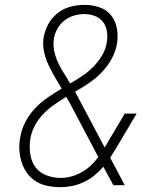

<svg xmlns="http://www.w3.org/2000/svg" viewBox="-20 -763 640 791"><path d="M230 8Q203 8 177 3Q151 -2 129.5 -15Q108 -28 93 -48Q78 -68 70 -92Q62 -116 60 -142.5Q58 -169 63 -195Q68 -228 83.5 -258.5Q99 -289 123 -315Q147 -341 175.5 -360.5Q204 -380 234 -398Q220 -422 205.5 -446.5Q191 -471 179 -497Q167 -523 161 -552Q155 -581 160 -611Q164 -630 171.5 -648Q179 -666 191 -682Q203 -698 219.5 -710.5Q236 -723 254 -730Q272 -737 291 -740Q310 -743 329 -743Q360 -743 389.5 -733Q419 -723 437.5 -700Q456 -677 461.5 -646Q467 -615 462 -584Q457 -552 440.5 -521.5Q424 -491 400 -466Q376 -441 347.5 -421.5Q319 -402 289 -385Q294 -377 298.5 -368.5Q303 -360 307 -352L411 -156Q413 -158 414.5 -161Q416 -164 418 -167L494 -295H543L455 -147Q450 -139 444.5 -130.5Q439 -122 434 -113L494 0H447L406 -76Q389 -57 369 -40.5Q349 -24 325.5 -13Q302 -2 278 3Q254 8 230 8ZM269 -419Q295 -434 319.5 -450.5Q344 -467 365 -488.5Q386 -510 401 -535.5Q416 -561 420 -589Q424 -611 420.5 -633.5Q417 -656 404.5 -672.5Q392 -689 371.5 -697Q351 -705 328 -705Q307 -705 285.5 -699Q264 -693 246 -679Q228 -665 217 -645.5Q206 -626 202 -604Q198 -578 203.5 -552.5Q209 -527 219.5 -504.5Q230 -482 243.5 -461Q257 -440 269 -419ZM230 -30Q251 -30 273.5 -36Q296 -42 316.5 -53.5Q337 -65 354 -81Q371 -97 385 -116L270 -334Q266 -341 262 -348.5Q258 -356 253 -364Q228 -349 203 -331.5Q178 -314 157.5 -292.5Q137 -271 123 -244.5Q109 -218 105 -190Q100 -160 104.5 -129Q109 -98 125.5 -75Q142 -52 170.5 -41Q199 -30 230 -30Z"/></svg>

Font: Iosevka Curly XLtEx
Style: Italic
Weight: 200
Width: 7
Italic angle: -9°
Monospace: yes
Designer: Belleve Invis
Foundry: Belleve Invis
Version: Version 11.1.0; ttfautohint (v1.8.3)